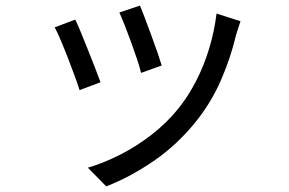

<svg xmlns="http://www.w3.org/2000/svg" viewBox="-20 -596 1040 691"><path d="M483.5 -575.9Q490.2 -561.2 501.1 -531.8Q512 -502.4 524.4 -469.2Q536.8 -436 547 -406.3Q557.2 -376.6 562 -360.4L487.7 -333.6Q483.9 -350.8 474.2 -380.1Q464.5 -409.4 452.5 -442.5Q440.5 -475.6 428.9 -504.9Q417.2 -534.2 409.6 -550.9ZM845.5 -519.6Q840.4 -504.6 836.6 -492.5Q832.8 -480.4 829.7 -470.4Q810.1 -388 776 -309.3Q742 -230.6 688.4 -162.6Q619 -75.2 532.5 -16.2Q446.1 42.8 362.2 74.7L296.2 7.5Q354 -9.5 413.3 -39.7Q472.5 -69.9 526.5 -111.9Q580.4 -153.9 621.4 -204.7Q656.8 -248.6 685.3 -303.6Q713.7 -358.7 732.7 -421Q751.6 -483.3 759.3 -547.1ZM250.8 -525.6Q258.8 -509.5 270.9 -480.1Q283 -450.7 296.6 -416.5Q310.2 -382.3 322.5 -350.8Q334.8 -319.4 341.8 -299.9L266.4 -271.7Q260.4 -291.1 248.6 -323.4Q236.8 -355.7 223 -391Q209.2 -426.3 196.8 -455.3Q184.4 -484.3 176.8 -497.4Z"/></svg>

Font: Noto Sans HK Thin
Style: Regular
Weight: 100
Designer: Ryoko NISHIZUKA 西塚涼子 (kana, bopomofo & ideographs); Paul D. Hunt (Latin, Greek & Cyrillic); Sandoll Communications 산돌커뮤니
Foundry: Adobe
Version: Version 2.004-H2;hotconv 1.0.118;makeotfexe 2.5.65603